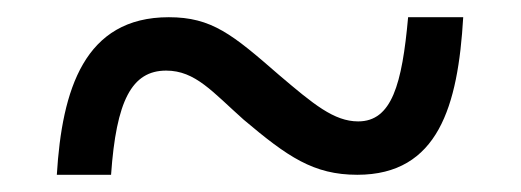

<svg xmlns="http://www.w3.org/2000/svg" viewBox="-20 -468 605 223"><path d="M46 -265H109C115 -351 133 -386 173 -386C207 -386 227 -361 263 -329C314 -286 344 -265 395 -265C489 -265 512 -345 518 -448H454C447 -370 435 -327 396 -327C368 -327 344 -347 304 -381C250 -428 226 -448 176 -448C78 -448 52 -364 46 -265Z"/></svg>

Font: Noto Serif Gurmukhi SemiBold
Style: Regular
Weight: 600
Designer: Vaibhav Singh and the Monotype Design Team
Foundry: Monotype Imaging Inc.
Version: Version 2.004